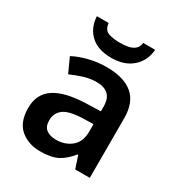

<svg xmlns="http://www.w3.org/2000/svg" viewBox="-180 -882 948 1015"><g transform="rotate(30 294.0 -374.5)"><path d="M297 -552Q402 -552 456.5 -506Q511 -460 511 -364V0H422L397 -75H393Q358 -31 319 -10.5Q280 10 213 10Q140 10 92 -31Q44 -72 44 -158Q44 -242 105.5 -284Q167 -326 292 -331L386 -334V-361Q386 -412 361 -434.5Q336 -457 291 -457Q250 -457 212.5 -445Q175 -433 138 -417L98 -505Q138 -526 189.5 -539Q241 -552 297 -552ZM320 -254Q237 -251 205 -225.5Q173 -200 173 -157Q173 -118 195.5 -101.5Q218 -85 255 -85Q310 -85 348 -116.5Q386 -148 386 -210V-256ZM472 -759Q467 -691 419 -648.5Q371 -606 292 -606Q210 -606 165 -647.5Q120 -689 116 -759H188Q192 -718 221 -708Q250 -698 293 -698Q318 -698 341 -702.5Q364 -707 380 -720Q396 -733 399 -759Z"/></g></svg>

Font: Noto Sans Gujarati SemiBold
Style: Regular
Weight: 600
Designer: Jelle Bosma - Monotype Design Team, Universal Thirst
Foundry: Monotype Imaging Inc.
Version: Version 2.106; ttfautohint (v1.8.4.7-5d5b)